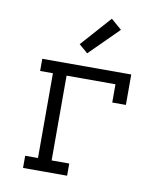

<svg xmlns="http://www.w3.org/2000/svg" viewBox="-85 -831 770 901"><g transform="rotate(10 300.0 -381.0)"><path d="M86 0V-58H147V-462H86V-520H510V-375H445V-462H212V-58H296V0ZM289 -582 247 -618 375 -762 426 -718Z"/></g></svg>

Font: Iosevka Etoile Light
Style: Regular
Weight: 300
Designer: Belleve Invis
Foundry: Belleve Invis
Version: Version 25.0.1; ttfautohint (v1.8.4)